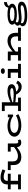

<svg xmlns="http://www.w3.org/2000/svg" viewBox="2936 -3709 1001 6913"><g transform="rotate(-90 3436.5 -252.5)"><path d="M253 -54V-494Q253 -571 282 -624.5Q311 -678 367 -705.5Q423 -733 505 -733Q585 -733 660.5 -711.5Q736 -690 797 -662L754 -561Q699 -587 637.5 -603.5Q576 -620 519 -620Q475 -620 444.5 -606Q414 -592 399 -565Q384 -538 384 -498V-54ZM75 0V-103H611V0ZM75 -368V-471H639V-368Z M1244 14Q1161 14 1104.5 -8Q1048 -30 1014 -68.5Q980 -107 965 -159Q950 -211 950 -270V-471H1081V-289Q1081 -253 1090 -220.5Q1099 -188 1120.5 -162.5Q1142 -137 1180 -122.5Q1218 -108 1274 -108Q1332 -108 1388 -127Q1444 -146 1495 -176.5Q1546 -207 1589.5 -242Q1633 -277 1666 -309V-207Q1625 -168 1577.5 -129Q1530 -90 1477.5 -57.5Q1425 -25 1366.5 -5.5Q1308 14 1244 14ZM769 -368V-471H1057V-368ZM1752 12Q1709 12 1673.5 -6.5Q1638 -25 1617.5 -61Q1597 -97 1597 -150V-471H1728V-173Q1728 -130 1746 -112.5Q1764 -95 1785 -95Q1802 -95 1816 -100.5Q1830 -106 1842 -114L1873 -22Q1852 -8 1824 2Q1796 12 1752 12ZM1435 -368V-471H1710V-368Z M2385 14Q2289 14 2212.5 -4Q2136 -22 2082.5 -55Q2029 -88 2000.5 -133.5Q1972 -179 1972 -232Q1972 -293 2001.5 -339.5Q2031 -386 2083 -418Q2135 -450 2204 -466.5Q2273 -483 2353 -483Q2430 -484 2499 -468.5Q2568 -453 2626 -426.5Q2684 -400 2724 -367L2672 -358V-471H2768V-286L2717 -277Q2669 -315 2614 -338.5Q2559 -362 2499.5 -373Q2440 -384 2378 -384Q2317 -384 2267.5 -374Q2218 -364 2182.5 -345Q2147 -326 2128 -298Q2109 -270 2109 -235Q2109 -190 2143 -157Q2177 -124 2239.5 -106.5Q2302 -89 2387 -88Q2488 -88 2577.5 -113Q2667 -138 2737 -179L2782 -90Q2703 -44 2601 -15Q2499 14 2385 14Z M3566 -175Q3486 -175 3411 -180Q3336 -185 3268.5 -193.5Q3201 -202 3142 -213L3143 -285Q3205 -278 3273.5 -272Q3342 -266 3406 -263.5Q3470 -261 3519 -261Q3581 -261 3626.5 -268.5Q3672 -276 3696.5 -291.5Q3721 -307 3721 -328Q3721 -358 3682.5 -371Q3644 -384 3573 -384Q3513 -384 3442.5 -371Q3372 -358 3296.5 -335Q3221 -312 3144 -282V-343Q3216 -379 3293.5 -411Q3371 -443 3454 -463Q3537 -483 3622 -483Q3697 -483 3750.5 -466Q3804 -449 3832.5 -415.5Q3861 -382 3861 -333Q3861 -295 3839.5 -265Q3818 -235 3779.5 -215Q3741 -195 3687 -185Q3633 -175 3566 -175ZM2893 0V-103H3379V0ZM3087 -33V-686H3212V-33ZM2893 -583V-686H3203V-583ZM3766 27Q3700 27 3644.5 -1Q3589 -29 3545.5 -81.5Q3502 -134 3471 -206H3564Q3592 -168 3622.5 -141Q3653 -114 3686.5 -100.5Q3720 -87 3759 -87Q3807 -87 3844.5 -109.5Q3882 -132 3896 -172L3986 -121Q3965 -56 3906 -14.5Q3847 27 3766 27Z M4279 -33V-471H4410V-33ZM4084 0V-103H4593V0ZM4084 -368V-471H4375V-368ZM4334 -579Q4289 -579 4262 -599Q4235 -619 4235 -649Q4235 -681 4262 -701.5Q4289 -722 4334 -722Q4381 -722 4407.5 -701.5Q4434 -681 4434 -650Q4434 -620 4407.5 -599.5Q4381 -579 4334 -579Z M5582 0V-173Q5582 -209 5574 -243.5Q5566 -278 5545.5 -306Q5525 -334 5487.5 -350.5Q5450 -367 5392 -367Q5331 -367 5272 -345Q5213 -323 5160.5 -288.5Q5108 -254 5064.5 -216Q5021 -178 4991 -146V-250Q5029 -289 5075.5 -330Q5122 -371 5175.5 -405.5Q5229 -440 5290 -461.5Q5351 -483 5418 -483Q5504 -483 5560.5 -458Q5617 -433 5650.5 -389Q5684 -345 5698 -290Q5712 -235 5712 -175V0ZM4712 0V-103H5197V0ZM4907 0V-471H5038V0ZM4712 -368V-471H5007V-368ZM5423 0V-103H5894V0Z M6325 228Q6199 228 6115 207Q6031 186 5989.5 148.5Q5948 111 5948 65Q5948 33 5963 9.5Q5978 -14 6002.5 -29.5Q6027 -45 6055 -55L6110 -25Q6091 -17 6073.5 -1Q6056 15 6056 40Q6056 66 6087 87.5Q6118 109 6178.5 121.5Q6239 134 6325 134Q6449 134 6533.5 121Q6618 108 6660.5 86Q6703 64 6703 39Q6703 14 6682 3Q6661 -8 6619 -8Q6588 -8 6542.5 -3.5Q6497 1 6444 8Q6391 15 6338 19.5Q6285 24 6240 24Q6155 24 6094.5 6.5Q6034 -11 6001 -41.5Q5968 -72 5968 -112Q5968 -145 5985.5 -170Q6003 -195 6034 -213.5Q6065 -232 6105 -246L6157 -211Q6145 -208 6128.5 -198.5Q6112 -189 6099.5 -174.5Q6087 -160 6087 -139Q6087 -121 6102.5 -106.5Q6118 -92 6153.5 -83.5Q6189 -75 6248 -75Q6286 -75 6337 -80Q6388 -85 6442.5 -92Q6497 -99 6547.5 -103.5Q6598 -108 6636 -108Q6697 -108 6741.5 -92.5Q6786 -77 6809.5 -46.5Q6833 -16 6833 28Q6833 77 6795.5 114.5Q6758 152 6690 177.5Q6622 203 6529.5 215.5Q6437 228 6325 228ZM6382 -146Q6301 -145 6232.5 -155.5Q6164 -166 6113 -187Q6062 -208 6033.5 -240Q6005 -272 6005 -315Q6005 -358 6033.5 -389.5Q6062 -421 6113 -442Q6164 -463 6232.5 -473Q6301 -483 6382 -483Q6462 -483 6530.5 -473Q6599 -463 6650 -442Q6701 -421 6730 -389.5Q6759 -358 6759 -315Q6759 -272 6730 -240.5Q6701 -209 6650 -188Q6599 -167 6530.5 -156.5Q6462 -146 6382 -146ZM6382 -231Q6453 -231 6509 -240.5Q6565 -250 6597 -268Q6629 -286 6629 -315Q6629 -345 6597 -363Q6565 -381 6509 -389.5Q6453 -398 6382 -398Q6311 -398 6255.5 -389.5Q6200 -381 6167.5 -363Q6135 -345 6135 -315Q6135 -286 6167.5 -268Q6200 -250 6255.5 -240.5Q6311 -231 6382 -231ZM6665 -373 6615 -421Q6616 -471 6634.5 -507Q6653 -543 6682.5 -565.5Q6712 -588 6747 -599.5Q6782 -611 6817 -613V-501Q6756 -501 6714 -473.5Q6672 -446 6665 -373Z"/></g></svg>

Font: BioRhyme Expanded SemiBold
Style: Regular
Weight: 600
Width: 7
Designer: Aoife Mooney
Foundry: Aoife Mooney Type
Version: Version 1.600;gftools[0.9.33]